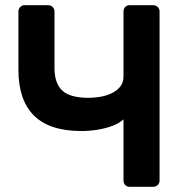

<svg xmlns="http://www.w3.org/2000/svg" viewBox="-20 -720 716 740"><path d="M480 0Q469 0 462.5 -7Q456 -14 456 -24V-260Q440 -245 413.5 -235Q387 -225 355.5 -220Q324 -215 294 -215Q171 -215 111 -274.5Q51 -334 51 -451V-676Q51 -686 58 -693Q65 -700 75 -700H165Q176 -700 183 -693Q190 -686 190 -676V-458Q190 -399 220 -371Q250 -343 321 -343Q341 -343 364 -346.5Q387 -350 408 -359.5Q429 -369 442.5 -385Q456 -401 456 -425V-676Q456 -686 462.5 -693Q469 -700 480 -700H570Q581 -700 588 -693Q595 -686 595 -676V-24Q595 -14 588 -7Q581 0 570 0Z"/></svg>

Font: Rubik Light Medium
Style: Regular
Weight: 500
Version: Version 2.104